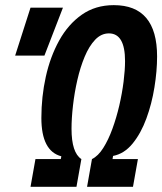

<svg xmlns="http://www.w3.org/2000/svg" viewBox="-20 -723 628 743"><path d="M98.1 0 117.2 -107.4H215.3L217.3 -118.2Q140.1 -138.2 140.1 -266.6Q140.1 -348.1 157.2 -425.8Q174.3 -503.4 209 -566.2Q243.7 -628.9 296.4 -666Q349.1 -703.1 420.4 -703.1Q587.9 -703.1 587.9 -504.4Q587.9 -448.2 577.6 -384.8Q567.4 -321.3 546.4 -264.2Q525.4 -207 493.2 -167.5Q460.9 -127.9 417.5 -119.6L415.5 -107.4H513.7L494.6 0H316.9L335.9 -107.4Q359.9 -119.1 379.6 -150.4Q399.4 -181.6 415 -224.6Q430.7 -267.6 441.7 -314.9Q452.6 -362.3 458.3 -407.5Q463.9 -452.6 463.9 -486.8Q463.9 -593.8 401.4 -593.8Q371.6 -593.8 348.1 -569.1Q324.7 -544.4 307.6 -503.4Q290.5 -462.4 279.3 -413.3Q268.1 -364.3 262.5 -314.9Q256.8 -265.6 256.8 -224.6Q256.8 -132.3 294.9 -107.4L275.9 0ZM38.6 -507.8 98.1 -693.4H223.6L151.9 -507.8Z"/></svg>

Font: Cascadia Code NF SemiBold
Style: Italic
Weight: 600
Italic angle: -10°
Monospace: yes
Designer: Aaron Bell
Foundry: Saja Typeworks
Version: Version 2404.023; ttfautohint (v1.8.4)